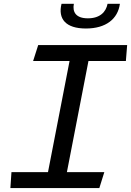

<svg xmlns="http://www.w3.org/2000/svg" viewBox="-20 -960 669 980"><path d="M33 0H487L512.5 -81.5H321.5L431.5 -648.5H622.5L629 -730H175L149 -648.5H335L225 -81.5H38.5ZM294 -940.5C275 -863.5 315.5 -814.5 418.5 -814.5C521 -814.5 581.5 -863.5 592 -940.5H529C521 -899 490.5 -866.5 428.5 -866.5C367 -866.5 349 -899 357 -940.5Z"/></svg>

Font: Monaspace Argon
Style: Italic
Weight: 400
Italic angle: -11°
Designer: Riley Cran & the Lettermatic Team
Foundry: Lettermatic
Version: Version 1.101 (Monaspace Argon)